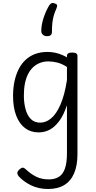

<svg xmlns="http://www.w3.org/2000/svg" viewBox="-20 -865 638 1279"><path d="M300 394Q237 394 187 369.5Q137 345 105 310Q96 299 95.5 288Q95 277 109 264Q122 252 131.5 252Q141 252 152 263Q185 294 221 312Q257 330 305 330Q346 330 373 312.5Q400 295 413 256.5Q426 218 426 157V-164Q404 -98 374.5 -58.5Q345 -19 311 -1Q277 17 237 17Q185 17 147 -11.5Q109 -40 88 -94.5Q67 -149 67 -226Q67 -278 76.5 -323Q86 -368 104.5 -404.5Q123 -441 150.5 -466.5Q178 -492 214.5 -505.5Q251 -519 295 -519Q330 -519 362.5 -510Q395 -501 426 -483V-493Q426 -504 434.5 -509.5Q443 -515 460 -515Q478 -515 487 -509.5Q496 -504 496 -493V161Q496 238 473.5 290Q451 342 407.5 368Q364 394 300 394ZM248 -48Q286 -48 320.5 -76.5Q355 -105 382.5 -167.5Q410 -230 426 -331V-419Q392 -441 360.5 -448.5Q329 -456 302 -456Q272 -456 246.5 -446Q221 -436 201 -417.5Q181 -399 167 -371.5Q153 -344 146 -308.5Q139 -273 139 -228Q139 -180 150 -138.5Q161 -97 185 -72.5Q209 -48 248 -48ZM346 -842Q358 -838 360 -830.5Q362 -823 356 -809Q344 -782 337.5 -758.5Q331 -735 328.5 -710Q326 -685 326 -652Q326 -638 318 -631Q310 -624 294 -624Q275 -624 265 -634Q255 -644 255 -659Q255 -699 270 -745Q285 -791 307 -828Q316 -841 324 -844Q332 -847 346 -842Z"/></svg>

Font: Playwrite GB S Light
Style: Regular
Weight: 300
Designer: Veronika Burian, José Scaglione
Foundry: TypeTogether
Version: Version 1.002